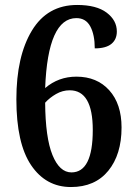

<svg xmlns="http://www.w3.org/2000/svg" viewBox="-20 -744 547 774"><path d="M46 -344Q46 -517 108.5 -620.5Q171 -724 291 -724Q369 -724 410 -693Q451 -662 451 -617Q451 -585 429 -567Q407 -549 362 -549Q362 -604 344 -637.5Q326 -671 288 -671Q173 -671 162 -389Q216 -435 288 -435Q371 -435 420.5 -380Q470 -325 470 -230Q470 -121 416.5 -55.5Q363 10 266 10Q165 10 105.5 -78Q46 -166 46 -344ZM354 -220Q354 -380 261 -380Q232 -380 206 -365Q180 -350 162 -330Q163 -189 191.5 -119Q220 -49 268 -49Q354 -49 354 -220Z"/></svg>

Font: Noto Serif NarrowSemiBold
Style: Regular
Weight: 600
Width: 4
Designer: Monotype Design Team
Foundry: Monotype Imaging Inc.
Version: Version 1.001